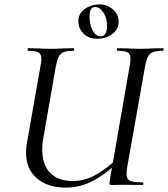

<svg xmlns="http://www.w3.org/2000/svg" viewBox="-20 -845 767 877"><path d="M99 -147Q99 -165 102 -186L165 -544Q169 -561 169 -576Q169 -598 156 -605.5Q143 -613 108 -613Q106 -613 106 -619Q106 -625 108 -625L150 -624Q188 -622 211 -622Q235 -622 273 -624L317 -625Q319 -625 319 -619Q319 -613 317 -613Q287 -613 271.5 -607Q256 -601 248.5 -586.5Q241 -572 235 -542L179 -221Q173 -190 173 -162Q173 -92 209.5 -55Q246 -18 313 -18Q363 -18 413 -44Q463 -70 531 -134L541 -124Q466 -51 406 -19.5Q346 12 281 12Q198 12 148.5 -30.5Q99 -73 99 -147ZM481 -19 572 -542Q576 -561 576 -577Q576 -598 563 -605.5Q550 -613 516 -613Q514 -613 514 -619Q514 -625 516 -625L559 -624Q597 -622 620 -622Q643 -622 681 -624L725 -625Q727 -625 727 -619Q727 -613 725 -613Q695 -613 680 -607.5Q665 -602 657 -588Q649 -574 643 -544L561 -81Q558 -63 558 -51Q558 -27 573 -19.5Q588 -12 631 -12Q635 -12 635 -6Q635 0 631 0L548 -1L493 0Q483 0 481 -3Q479 -6 481 -19ZM338 -748Q338 -784 367.5 -804.5Q397 -825 434 -825Q470 -825 496 -802Q522 -779 522 -745Q522 -710 492 -689Q462 -668 425 -668Q385 -668 361.5 -691.5Q338 -715 338 -748ZM469 -728Q469 -762 452.5 -787.5Q436 -813 414 -813Q389 -813 389 -767Q389 -734 403 -706.5Q417 -679 440 -679Q469 -679 469 -728Z"/></svg>

Font: Cormorant Infant Medium
Style: Italic
Weight: 500
Italic angle: -10°
Designer: Christian Thalmann (Catharsis Fonts)
Foundry: Catharsis Fonts
Version: Version 4.000